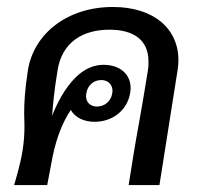

<svg xmlns="http://www.w3.org/2000/svg" viewBox="-20 -536 594 556"><path d="M273.3 -304.2C293.3 -304.2 305.8 -290.8 305.8 -272.5C305.8 -270 305 -268.3 305 -265.8C301.7 -243.3 283.3 -227.5 260.8 -227.5C240.8 -227.5 229.2 -240 229.2 -258.3C229.2 -260.8 230 -263.3 230 -265.8C233.3 -288.3 250.8 -304.2 273.3 -304.2ZM280 -348.3C255 -348.3 232.5 -339.2 214.2 -325C178.3 -297.5 150.8 -250.8 130.8 -200.8C133.3 -230.8 136.7 -271.7 146.7 -332.5C159.2 -412.5 218.3 -450 296.7 -450C366.7 -450 410 -420.8 410 -357.5C410 -350 410 -341.7 408.3 -332.5C391.7 -225.8 372.5 -127.5 365.8 -83.3L352.5 0H441.7L494.2 -332.5C495.8 -342.5 496.7 -352.5 496.7 -361.7C496.7 -452.5 425.8 -515.8 306.7 -515.8C175 -515.8 77.5 -438.3 60.8 -332.5C51.7 -274.2 50 -237.5 50 -207.5C50 -195 50.8 -184.2 50.8 -172.5C50.8 -150.8 50 -128.3 45 -98.3C39.2 -59.2 20.8 0 20.8 0H116.7L132.5 -83.3C145 -143.3 164.2 -186.7 185 -217.5C197.5 -195.8 222.5 -183.3 254.2 -183.3C305 -183.3 348.3 -215.8 356.7 -265.8C357.5 -270.8 358.3 -275.8 358.3 -280.8C358.3 -322.5 325.8 -348.3 280 -348.3Z"/></svg>

Font: Boon Medium
Style: Italic
Weight: 500
Italic angle: -9°
Designer: Sungsit Sawaiwan
Foundry: FontUni
Version: Version 3.0